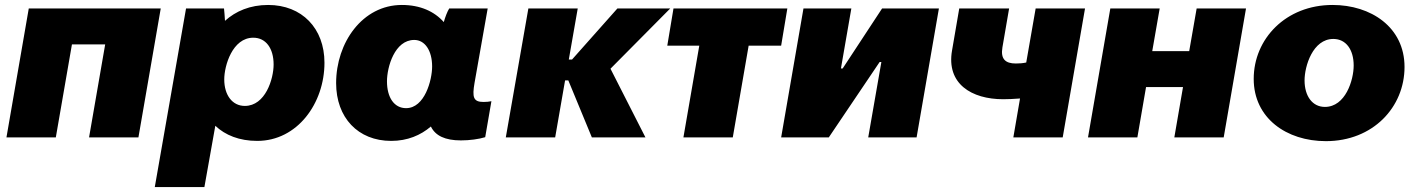

<svg xmlns="http://www.w3.org/2000/svg" viewBox="-20 -554 5707 774"><path d="M6 0H205L270 -375H404L339 0H538L628 -520H96Z M604 200H804L848 -47C888 -9 945 14 1017 14C1179 14 1288 -138 1288 -301C1288 -440 1197 -534 1061 -534C988 -534 930 -509 887 -470C886 -490 884 -510 883 -520H730ZM967 -127C917 -127 884 -170 884 -234C884 -289 917 -402 1001 -402C1052 -402 1083 -359 1083 -294C1083 -236 1050 -127 967 -127Z M1838 12C1873 12 1910 7 1936 -1L1961 -146C1951 -144 1941 -143 1929 -143C1888 -143 1883 -162 1893 -220L1946 -520H1791C1783 -507 1775 -486 1769 -465C1731 -508 1674 -534 1600 -534C1441 -534 1335 -382 1335 -219C1335 -80 1423 14 1557 14C1623 14 1676 -9 1717 -44C1735 -7 1774 12 1838 12ZM1650 -393C1693 -393 1722 -350 1722 -286C1722 -231 1692 -118 1617 -118C1569 -118 1540 -161 1540 -226C1540 -284 1571 -393 1650 -393Z M2019 0H2218L2258 -230H2271L2366 0H2582L2441 -277L2682 -520H2469L2286 -314H2273L2309 -520H2110Z M2670 -370H2799L2735 0H2934L2998 -370H3129L3154 -520H2695Z M3129 0H3321L3526 -304H3533L3480 0H3675L3765 -520H3536L3377 -278H3370L3412 -520H3219Z M4024 -154C4044 -154 4066 -155 4092 -157L4065 0H4264L4354 -520H4155L4117 -302C4103 -299 4090 -298 4075 -298C4033 -298 4013 -316 4021 -363L4048 -520H3847L3818 -351C3794 -216 3897 -154 4024 -154Z M4804 -520 4774 -348H4625L4655 -520H4456L4366 0H4565L4600 -203H4749L4714 0H4913L5003 -520Z M5325 15C5515 15 5642 -122 5642 -284C5642 -445 5506 -534 5352 -534C5163 -534 5034 -397 5034 -236C5034 -78 5166 15 5325 15ZM5321 -123C5271 -123 5239 -166 5239 -230C5239 -287 5272 -397 5355 -397C5406 -397 5437 -354 5437 -290C5437 -231 5404 -123 5321 -123Z"/></svg>

Font: Fixel Display Black
Style: Italic
Weight: 900
Italic angle: -10°
Designer: AlfaBravo + MacPaw
Foundry: Kyrylo Tkachov, Marchela Mozhyna, Serhii Makarenko, Maria Weinstein, Zakhar Kryvoshyya
Version: Version 1.210;Glyphs 3.2 (3217)